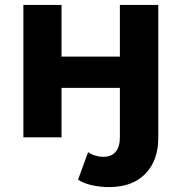

<svg xmlns="http://www.w3.org/2000/svg" viewBox="-20 -558 737 780"><path d="M297 172 338 60Q365 79 401 79Q432 79 449.5 59Q467 39 467 0V-201H230V0H75V-538H230V-328H467V-538H623V2Q623 94 570.5 148Q518 202 424 202Q387 202 353.5 194.5Q320 187 297 172Z"/></svg>

Font: APTA Sans Regular
Style: Bold Italic
Weight: 700
Version: Version 7.200